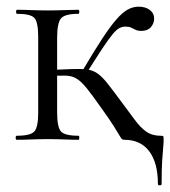

<svg xmlns="http://www.w3.org/2000/svg" viewBox="-20 -415 506 570"><path d="M93.4 -81V-305Q93.4 -349 82.3 -361.5Q71.2 -374 30.6 -374Q27.8 -374 27.8 -380Q27.8 -386 30.6 -386Q49.2 -386 73.3 -385Q97.4 -384 123 -384Q146.8 -384 170.8 -385Q194.8 -386 213.2 -386Q215.4 -386 215.4 -380Q215.4 -374 213.2 -374Q172 -374 160.8 -360Q149.6 -346 149.6 -303V-81Q149.6 -38 160.8 -25Q172 -12 213.2 -12Q215.4 -12 215.4 -6Q215.4 0 213.2 0Q193.8 0 170.3 -1Q146.8 -2 123 -2Q97.4 -2 73.3 -1Q49.2 0 29.6 0Q26.6 0 26.6 -6Q26.6 -12 29.6 -12Q71 -12 82.2 -25Q93.4 -38 93.4 -81ZM456.2 -12Q463.6 -12 464.7 -10.5Q465.8 -9 465.8 0Q465.8 10 464.5 23.1Q463.2 36.2 461.5 60.5Q459.8 84.8 459.8 131.2Q459.8 135.2 454.3 135.2Q448.8 135.2 448.8 131.2Q448.8 68.2 423 34.1Q397.2 0 349.4 0Q345 0 342.5 -1.7Q340 -3.4 335.3 -11.7Q330.6 -20 318 -40.1Q305.4 -60.2 279.6 -96Q253.6 -133 237.5 -153Q221.4 -173 207.5 -181.5Q193.6 -190 174.5 -190.5Q155.4 -191 122.4 -189L121.4 -207Q166.4 -209 194.6 -210Q222.8 -211 239.8 -208.5Q256.8 -206 270.1 -196.5Q283.4 -187 298.6 -167.9Q313.8 -148.8 338 -116Q362.2 -84 379.2 -60.5Q396.2 -37 413.8 -24.5Q431.4 -12 456.2 -12ZM235.2 -195 224.2 -204Q258.4 -262 283 -299.5Q307.6 -337 326 -357.9Q344.4 -378.8 359.9 -387Q375.4 -395.2 391.4 -395.2Q411.8 -395.2 424.7 -385.5Q437.6 -375.8 437.6 -359.8Q437.6 -345.6 427.9 -334.4Q418.2 -323.2 399.4 -323.2Q389.2 -323.2 382.3 -326.6Q375.4 -330 369.2 -333Q363 -336 351.8 -336Q343.2 -336 334.5 -331.6Q325.8 -327.2 314.1 -313.1Q302.4 -299 283.6 -270.6Q264.8 -242.2 235.2 -195Z"/></svg>

Font: Cormorant Light
Style: Regular
Weight: 300
Designer: Christian Thalmann (Catharsis Fonts)
Foundry: Catharsis Fonts
Version: Version 4.000